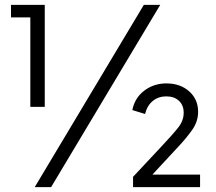

<svg xmlns="http://www.w3.org/2000/svg" viewBox="-20 -765 884 785"><path d="M104 -328V-694H25V-745H163V-328ZM122 0 568 -745H635L189 0ZM524 0V-42L639 -165Q687 -216 709 -244Q731 -272 731 -304Q731 -335 711.5 -353Q692 -371 660 -371Q628 -371 605 -352.5Q582 -334 573 -299L521 -315Q531 -365 570 -394.5Q609 -424 660 -424Q717 -424 753.5 -391.5Q790 -359 790 -308Q790 -268 765.5 -233.5Q741 -199 706 -162L603 -51H798V0Z"/></svg>

Font: Plus Jakarta Sans Light
Style: Regular
Weight: 300
Designer: Gumpita Rahayu
Foundry: Tokotype
Version: Version 2.006; ttfautohint (v1.8.4.7-5d5b)